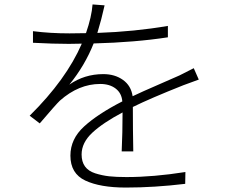

<svg xmlns="http://www.w3.org/2000/svg" viewBox="-20 -805 1040 856"><path d="M574.2 -129.9H522.5Q526.4 -213.9 526.4 -303.7Q439.5 -257.8 391.6 -213.4Q343.8 -168.9 343.8 -116.2Q343.8 -84 358.9 -63Q374 -42 404.8 -32.2Q435.5 -22.5 466.8 -19Q498 -15.6 543.9 -15.6Q664.1 -15.6 806.6 -38.1L805.7 14.6Q668 31.2 541 31.2Q426.8 31.2 360.4 0Q293.9 -31.2 293.9 -111.3Q293.9 -185.5 355 -241.2Q416 -296.9 524.4 -352.5H525.4Q522.5 -389.6 495.6 -410.2Q468.8 -430.7 426.8 -430.7Q331.1 -430.7 247.1 -356.4Q230.5 -340.8 157.2 -254.9L112.3 -289.1Q275.4 -450.2 344.7 -610.4Q325.2 -609.4 287.1 -609.4Q217.8 -609.4 127 -614.3V-666Q204.1 -656.2 290 -656.2Q337.9 -656.2 363.3 -657.2Q388.7 -730.5 392.6 -785.2L446.3 -781.2Q432.6 -718.8 414.1 -658.2Q581.1 -664.1 728.5 -689.5V-638.7Q583 -616.2 397.5 -611.3Q358.4 -512.7 289.1 -427.7Q356.4 -474.6 440.4 -474.6Q492.2 -474.6 528.3 -448.7Q564.5 -422.9 571.3 -376Q614.3 -396.5 685.5 -427.2Q756.8 -458 780.3 -468.8Q791 -473.6 843.8 -501L866.2 -450.2Q860.4 -448.2 796.9 -424.8Q649.4 -366.2 572.3 -328.1Q572.3 -227.5 574.2 -129.9Z"/></svg>

Font: Gen Shin Gothic Monospace Light
Style: Regular
Weight: 300
Designer: [Source Han Sans]
Ryoko NISHIZUKA  (kana & ideographs); Paul D. Hunt (Latin, Greek & Cyrillic); Wenlong ZHANG  (bopomofo
Version: Version 1.002.20150607